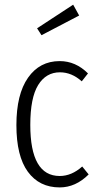

<svg xmlns="http://www.w3.org/2000/svg" viewBox="-20 -798 422 829"><path d="M295.9 -777.8 321.8 -731 159.2 -646 140.1 -675.8ZM237.8 -534.2Q306.6 -534.2 359.9 -481L333 -446.8Q289.6 -485.8 238.8 -485.8Q178.7 -485.8 144.8 -430.9Q110.8 -376 110.8 -258.8Q110.8 -38.1 237.8 -38.1Q289.1 -38.1 335 -79.1L362.8 -44.9Q306.6 11.2 237.8 11.2Q149.9 11.2 100.3 -56.4Q50.8 -124 50.8 -257.8Q50.8 -391.1 101.1 -462.6Q151.4 -534.2 237.8 -534.2Z"/></svg>

Font: Fira Sans Compressed Light
Style: Regular
Weight: 300
Width: 1
Designer: Carrois Corporate & Edenspiekermann AG
Foundry: Carrois Corporate GbR & Edenspiekermann AG
Version: Version 4.203;PS 004.203;hotconv 1.0.88;makeotf.lib2.5.64775